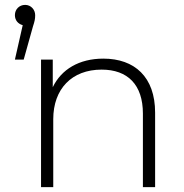

<svg xmlns="http://www.w3.org/2000/svg" viewBox="-20 -766 755 786"><path d="M83 -746C107 -746 124 -726 124 -704C124 -689 122 -679 115 -658C115 -658 77 -522 77 -522C77 -522 41 -522 41 -522C41 -522 73 -663 73 -663C54 -668 41 -683 41 -704C41 -728 59 -746 83 -746ZM403 -526C531 -526 615 -451 615 -305C615 -305 615 0 615 0C615 0 565 0 565 0C565 0 565 -301 565 -301C565 -419 503 -481 396 -481C274 -481 198 -402 198 -278C198 -278 198 0 198 0C198 0 148 0 148 0C148 0 148 -522 148 -522C148 -522 196 -522 196 -522C196 -522 196 -409 196 -409C231 -482 304 -526 403 -526Z"/></svg>

Font: TamingNoise
Style: Regular
Weight: 500
Designer: Julieta Ulanovsky
Foundry: Julieta Ulanovsky
Version: ""